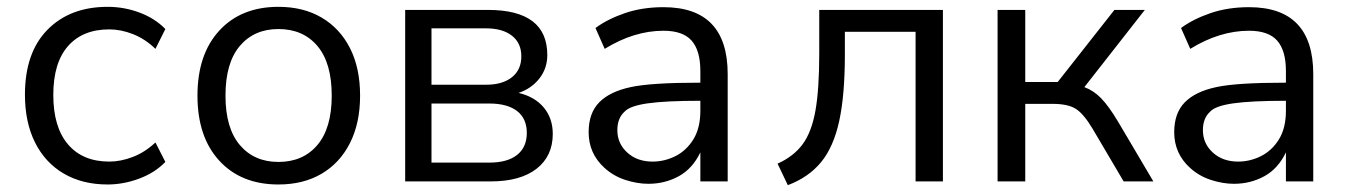

<svg xmlns="http://www.w3.org/2000/svg" viewBox="-20 -531 3987 562"><path d="M53 0ZM295 9Q221 9 166.5 -23Q112 -55 82.5 -114Q53 -173 53 -254Q53 -377 119 -444Q185 -511 295 -511Q344 -511 389 -494Q434 -477 464 -446L435 -388Q405 -417 369.5 -431Q334 -445 300 -445Q222 -445 179 -396Q136 -347 136 -253Q136 -159 179 -108.5Q222 -58 300 -58Q333 -58 368.5 -71.5Q404 -85 435 -114L464 -57Q433 -25 387 -8Q341 9 295 9Z M558 0ZM795 9Q686 9 622 -60.5Q558 -130 558 -251Q558 -372 622 -441.5Q686 -511 795 -511Q868 -511 921.5 -479.5Q975 -448 1004.5 -390Q1034 -332 1034 -251Q1034 -171 1004.5 -112.5Q975 -54 921.5 -22.5Q868 9 795 9ZM795 -57Q867 -57 909 -106.5Q951 -156 951 -251Q951 -347 909 -396.5Q867 -446 795 -446Q724 -446 682 -396.5Q640 -347 640 -251Q640 -156 682 -106.5Q724 -57 795 -57Z M1166 0V-502H1408Q1582 -502 1582 -370Q1582 -331 1559 -301.5Q1536 -272 1498 -259Q1545 -248 1571.5 -216.5Q1598 -185 1598 -139Q1598 -74 1550.5 -37Q1503 0 1416 0ZM1243 -283H1403Q1451 -283 1478.5 -305Q1506 -327 1506 -366Q1506 -405 1478.5 -426.5Q1451 -448 1403 -448H1243ZM1243 -55H1412Q1465 -55 1493.5 -77.5Q1522 -100 1522 -142Q1522 -184 1493.5 -206Q1465 -228 1412 -228H1243Z M1878 7Q1845 7 1810 -4.5Q1775 -16 1749 -40Q1703 -82 1703 -144Q1703 -200 1734 -231.5Q1765 -263 1826 -276Q1885 -289 2030 -289V-323Q2030 -383 2004.5 -412Q1979 -441 1922 -441Q1836 -441 1750 -388L1723 -449Q1758 -475 1809 -492.5Q1860 -510 1922 -510Q2110 -510 2110 -314V0H2030V-85Q2007 -37 1966.5 -15Q1926 7 1878 7ZM1890 -58Q1925 -58 1957 -74Q1989 -90 2009.5 -123Q2030 -156 2030 -207V-236Q1929 -236 1876 -228.5Q1823 -221 1808 -204Q1787 -185 1787 -150Q1787 -111 1816 -84.5Q1845 -58 1890 -58Z M2286 11 2256 -52Q2303 -73 2329.5 -109Q2356 -145 2367 -208Q2378 -271 2378 -374V-502H2740V0H2660V-438H2453V-371Q2453 -253 2436.5 -177Q2420 -101 2383.5 -56.5Q2347 -12 2286 11Z M2900 0V-502H2981V-291H3076L3242 -502H3331L3154 -276Q3181 -266 3203 -243.5Q3225 -221 3252 -176L3356 0H3269L3177 -156Q3151 -199 3128 -213Q3105 -227 3061 -227H2981V0Z M3592 7Q3559 7 3524 -4.5Q3489 -16 3463 -40Q3417 -82 3417 -144Q3417 -200 3448 -231.5Q3479 -263 3540 -276Q3599 -289 3744 -289V-323Q3744 -383 3718.5 -412Q3693 -441 3636 -441Q3550 -441 3464 -388L3437 -449Q3472 -475 3523 -492.5Q3574 -510 3636 -510Q3824 -510 3824 -314V0H3744V-85Q3721 -37 3680.5 -15Q3640 7 3592 7ZM3604 -58Q3639 -58 3671 -74Q3703 -90 3723.5 -123Q3744 -156 3744 -207V-236Q3643 -236 3590 -228.5Q3537 -221 3522 -204Q3501 -185 3501 -150Q3501 -111 3530 -84.5Q3559 -58 3604 -58Z"/></svg>

Font: Winston
Style: Regular
Weight: 400
Designer: Original fonts by Vernon Adams / Changes by Cristiano Sobral
Foundry: Original fonts by Vernon Adams / Changes by Cristiano Sobral
Version: Version 2.503;July 17, 2020;FontCreator 13.0.0.2655 64-bit